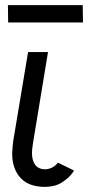

<svg xmlns="http://www.w3.org/2000/svg" viewBox="-20 -724 345 752"><path d="M155 8Q133 8 111.5 2.5Q90 -3 73.5 -15.5Q57 -28 46.5 -46Q36 -64 31.5 -85Q27 -106 28 -128.5Q29 -151 32 -173L90 -520H168L109 -162Q107 -151 106 -139.5Q105 -128 105.5 -117.5Q106 -107 109 -96.5Q112 -86 118 -78Q124 -70 134 -65.5Q144 -61 156 -61Q170 -61 183.5 -67.5Q197 -74 207 -87L270 -56Q261 -41 248 -29Q235 -17 220 -8Q205 1 188 4.5Q171 8 155 8ZM12 -636 11 -704H304L305 -636Z"/></svg>

Font: Iosevka QP
Style: Italic
Weight: 400
Italic angle: -9°
Designer: Belleve Invis
Foundry: Belleve Invis
Version: Version 20.0.0; ttfautohint (v1.8.4)